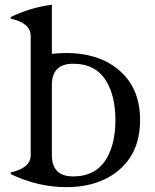

<svg xmlns="http://www.w3.org/2000/svg" viewBox="-20 -767 645 797"><path d="M283.7 -34.7Q378.9 -34.7 422.9 -109.9Q459 -171.9 459 -268.6Q459 -365.2 422.9 -427.2Q379.4 -502.4 283.7 -502.4Q195.3 -502.4 195.3 -414.1V-123Q195.3 -34.7 283.7 -34.7ZM254.4 9.8Q137.7 9.8 24.4 -44.4V-51.3Q107.4 -69.3 107.4 -123.5V-617.2Q107.4 -671.4 24.4 -689.5V-696.3Q108.9 -736.8 195.3 -747.1V-543.5Q224.6 -546.9 254.4 -546.9Q397.5 -546.9 482.4 -468.3Q561.5 -395 561.5 -268.6Q561.5 -142.1 482.4 -68.8Q397.5 9.8 254.4 9.8Z"/></svg>

Font: Modern Antiqua
Style: Book
Weight: 400
Designer: Wojciech Kalinowski "wmk69" (wmk69@o2.pl)
Foundry: Wojciech Kalinowski "wmk69" (wmk69@o2.pl)
Version: Version 3.1.0; 2021-05-28